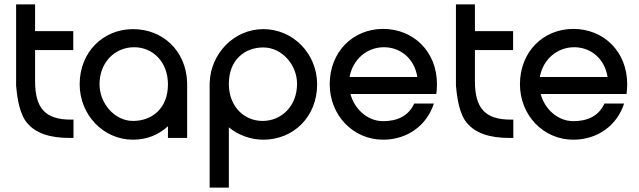

<svg xmlns="http://www.w3.org/2000/svg" viewBox="-20 -625 2895 870"><path d="M301 -83C185 -83 139 -135 139 -257V-398H312V-484H139V-605H53V-237C56 -210 61 -132 93 -81C134 -19 211 0 294 0H313V-83Z M828 -243V-251C823 -396 717 -493 583 -493C447 -493 341 -389 341 -243C341 -106 447 8 583 8C646 8 700 -15 741 -53V0H828V-205ZM583 -77C498 -77 431 -158 431 -243C431 -343 501 -411 588 -411C671 -411 741 -346 741 -243C741 -133 668 -77 583 -77Z M1017 225V-48C1059 -13 1116 8 1173 8C1310 8 1417 -96 1417 -243C1417 -380 1310 -493 1173 -493C1041 -493 934 -383 930 -249V-244V-202V225ZM1173 -410C1258 -410 1326 -331 1326 -245C1326 -145 1256 -77 1170 -77C1087 -77 1019 -141 1017 -240V-244V-245C1017 -354 1089 -410 1173 -410Z M1960 -243C1960 -393 1852 -494 1716 -494C1579 -494 1474 -390 1474 -243C1474 -104 1579 8 1716 8C1825 8 1914 -56 1946 -156H1857C1830 -97 1777 -76 1716 -76C1645 -76 1586 -131 1568 -199H1957C1959 -213 1960 -228 1960 -243ZM1720 -411C1794 -411 1858 -360 1871 -276H1564C1579 -358 1644 -411 1720 -411Z M2294 -83C2178 -83 2132 -135 2132 -257V-398H2305V-484H2132V-605H2046V-237C2049 -210 2054 -132 2086 -81C2127 -19 2204 0 2287 0H2306V-83Z M2822 -243C2822 -393 2714 -494 2578 -494C2441 -494 2336 -390 2336 -243C2336 -104 2441 8 2578 8C2687 8 2776 -56 2808 -156H2719C2692 -97 2639 -76 2578 -76C2507 -76 2448 -131 2430 -199H2819C2821 -213 2822 -228 2822 -243ZM2582 -411C2656 -411 2720 -360 2733 -276H2426C2441 -358 2506 -411 2582 -411Z"/></svg>

Font: Radis Sans
Style: Regular
Weight: 400
Designer: Gaël Goy
Foundry: Gaël Goy
Version: 1.0